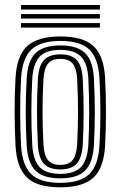

<svg xmlns="http://www.w3.org/2000/svg" viewBox="-20 -758 494 786"><path d="M227.2 8.8Q131.2 8.8 89.8 -32Q48.2 -72.8 43.5 -162Q40 -232.2 39.8 -298Q39.5 -363.8 43.5 -438.5Q48.5 -530.8 92 -569.8Q135.5 -608.8 227.2 -608.8Q320.5 -608.8 363 -569.1Q405.5 -529.5 410.2 -438.2Q413.8 -368 413.9 -300.5Q414 -233 410.2 -162Q405 -69.5 361.9 -30.4Q318.8 8.8 227.2 8.8ZM227.2 -9.5Q309 -9.5 345.9 -45.6Q382.8 -81.8 387.2 -163.2Q391 -232.8 391 -297.9Q391 -363 387.2 -437Q383.2 -518 346.6 -554.2Q310 -590.5 227.2 -590.5Q145.5 -590.5 108.2 -554.8Q71 -519 66.2 -437Q62.2 -357 62.6 -294.2Q63 -231.5 66.2 -163.2Q70.5 -82.2 107.2 -45.9Q144 -9.5 227.2 -9.5ZM227.2 -28Q155 -28 124 -60.8Q93 -93.5 89 -165Q85.5 -235.5 85.4 -298.9Q85.2 -362.2 89.2 -435.8Q93.2 -509.5 125.6 -540.8Q158 -572 227.2 -572Q297.5 -572 329.1 -540.1Q360.8 -508.2 364.5 -436.2Q368.2 -361 368.2 -298.4Q368.2 -235.8 364.5 -164.5Q360.5 -92.8 329.1 -60.4Q297.8 -28 227.2 -28ZM227.2 -46.2Q285 -46.2 311.5 -74.1Q338 -102 341.8 -166.8Q345 -232 345.1 -295.1Q345.2 -358.2 341.8 -434Q338.5 -499.2 311.4 -526.5Q284.2 -553.8 227.2 -553.8Q167.2 -553.8 141.4 -525Q115.5 -496.2 112 -433.8Q108.5 -366.8 108.4 -303.2Q108.2 -239.8 112 -165.8Q115.5 -102 142 -74.1Q168.5 -46.2 227.2 -46.2ZM227.2 -64.5Q180.8 -64.5 159.2 -88.2Q137.8 -112 135 -166.5Q131.5 -237.5 131.4 -300Q131.2 -362.5 135 -433Q138 -488.5 159.8 -512Q181.5 -535.5 227.2 -535.5Q273.2 -535.5 294.6 -511.8Q316 -488 318.8 -433.2Q322.5 -356.8 322.4 -294.1Q322.2 -231.5 318.8 -167.5Q315.8 -112.5 294.5 -88.5Q273.2 -64.5 227.2 -64.5ZM227.2 -83Q261.8 -83 277.5 -103Q293.2 -123 296 -168.5Q299 -231.5 299.4 -292.5Q299.8 -353.5 296 -432.2Q293.8 -476.8 278 -496.9Q262.2 -517 227.2 -517Q191.2 -517 175.8 -496.4Q160.2 -475.8 157.8 -432Q154 -359.5 154.1 -299.6Q154.2 -239.8 157.8 -167.5Q160.2 -123.5 176 -103.2Q191.8 -83 227.2 -83ZM66 -719V-737.5H389V-719ZM66 -682V-700.5H389V-682ZM66 -645V-663.5H389V-645Z"/></svg>

Font: Big Shoulders Inline Text
Style: Bold
Weight: 700
Designer: Patric King
Foundry: XO Type Co
Version: Version 1.000